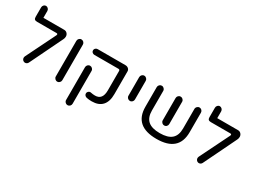

<svg xmlns="http://www.w3.org/2000/svg" viewBox="-57 -1421 3059 2313"><g transform="rotate(30 1472.5 -264.5)"><path d="M164.1 -42Q164.1 -50.8 168.9 -63.5L371.1 -473.6Q374 -479.5 374 -484.4Q374 -497.1 357.4 -497.1H87.9Q64.5 -497.1 53.7 -506.8Q43 -516.6 43 -540V-671.9Q43 -690.4 55.7 -704.1Q68.4 -717.8 85.9 -717.8Q102.5 -717.8 116.2 -704.1Q129.9 -690.4 129.9 -671.9V-577.1H419.9Q444.3 -577.1 460.9 -559.1Q477.5 -541 477.5 -515.6Q477.5 -494.1 467.8 -475.6L248 -22.5Q242.2 -10.7 231.4 -3.9Q220.7 2.9 208 2.9Q198.2 2.9 188.5 -2Q176.8 -7.8 170.4 -19Q164.1 -30.3 164.1 -42Z M612.3 -40V-535.2Q612.3 -553.7 625.5 -567.4Q638.7 -581.1 657.2 -581.1Q675.8 -581.1 689.5 -567.4Q703.1 -553.7 703.1 -535.2V-40Q703.1 -21.5 689.9 -7.8Q676.8 5.9 658.2 5.9Q639.6 5.9 626 -7.8Q612.3 -21.5 612.3 -40Z M1064.5 -2.9Q1047.9 -6.8 1038.1 -18.1Q1028.3 -29.3 1028.3 -43.9Q1028.3 -61.5 1043 -74.2Q1057.6 -86.9 1075.2 -83Q1107.4 -76.2 1135.7 -76.2Q1239.3 -76.2 1239.3 -208V-477.5Q1239.3 -497.1 1219.7 -497.1H885.7Q868.2 -497.1 855.5 -508.3Q842.8 -519.5 842.8 -537.1Q842.8 -554.7 855.5 -565.9Q868.2 -577.1 885.7 -577.1H1270.5Q1295.9 -577.1 1313 -562Q1330.1 -546.9 1330.1 -524.4V-208Q1330.1 -103.5 1280.8 -49.8Q1231.4 3.9 1135.7 3.9Q1095.7 3.9 1064.5 -2.9ZM861.3 143.6V-312.5Q861.3 -331.1 874.5 -344.7Q887.7 -358.4 906.2 -358.4Q924.8 -358.4 938.5 -344.7Q952.1 -331.1 952.1 -312.5V143.6Q952.1 162.1 939 175.8Q925.8 189.5 907.2 189.5Q888.7 189.5 875 175.8Q861.3 162.1 861.3 143.6Z M1486.3 -276.4V-535.2Q1486.3 -553.7 1499.5 -567.4Q1512.7 -581.1 1531.2 -581.1Q1549.8 -581.1 1563.5 -567.4Q1577.1 -553.7 1577.1 -535.2V-276.4Q1577.1 -257.8 1564 -244.1Q1550.8 -230.5 1532.2 -230.5Q1513.7 -230.5 1500 -244.1Q1486.3 -257.8 1486.3 -276.4Z M2344.7 -536.1V-263.7Q2344.7 5.9 2037.1 5.9Q1729.5 5.9 1729.5 -263.7V-536.1Q1729.5 -554.7 1742.7 -568.4Q1755.9 -582 1774.4 -582Q1793 -582 1806.6 -568.4Q1820.3 -554.7 1820.3 -536.1V-263.7Q1820.3 -167 1873 -120.6Q1925.8 -74.2 2037.1 -74.2Q2148.4 -74.2 2201.2 -120.6Q2253.9 -167 2253.9 -263.7V-536.1Q2253.9 -554.7 2267.6 -568.4Q2281.2 -582 2299.8 -582Q2318.4 -582 2331.5 -568.4Q2344.7 -554.7 2344.7 -536.1ZM1992.2 -226.6V-536.1Q1992.2 -554.7 2005.4 -568.4Q2018.6 -582 2037.1 -582Q2055.7 -582 2069.3 -568.4Q2083 -554.7 2083 -536.1V-226.6Q2083 -208 2069.8 -194.3Q2056.6 -180.7 2038.1 -180.7Q2019.5 -180.7 2005.9 -194.3Q1992.2 -208 1992.2 -226.6Z M2582 -42Q2582 -50.8 2586.9 -63.5L2789.1 -473.6Q2792 -479.5 2792 -484.4Q2792 -497.1 2775.4 -497.1H2505.9Q2482.4 -497.1 2471.7 -506.8Q2460.9 -516.6 2460.9 -540V-671.9Q2460.9 -690.4 2473.6 -704.1Q2486.3 -717.8 2503.9 -717.8Q2520.5 -717.8 2534.2 -704.1Q2547.9 -690.4 2547.9 -671.9V-577.1H2837.9Q2862.3 -577.1 2878.9 -559.1Q2895.5 -541 2895.5 -515.6Q2895.5 -494.1 2885.7 -475.6L2666 -22.5Q2660.2 -10.7 2649.4 -3.9Q2638.7 2.9 2626 2.9Q2616.2 2.9 2606.4 -2Q2594.7 -7.8 2588.4 -19Q2582 -30.3 2582 -42Z"/></g></svg>

Font: jf-openhuninn-1.1
Style: Regular
Weight: 400
Designer: [Kosugi Maru]
      Designed by Motoya company      

      [Varela Round]
      Joe Prince(Latin component); Avraham Co
Foundry: justfont CO.,LTD.
Version: 1.1